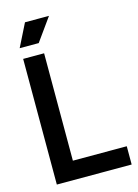

<svg xmlns="http://www.w3.org/2000/svg" viewBox="-125 -905 700 974"><g transform="rotate(-15 225.0 -418.5)"><path d="M49 0V-660H159V-96H442V0ZM146 -717H46L106 -837H232Z"/></g></svg>

Font: Bricolage Grotesque 96pt Medium
Style: Regular
Weight: 500
Designer: Mathieu Triay
Foundry: Atelier Triay
Version: Version 1.001; ttfautohint (v1.8.4.7-5d5b);gftools[0.9.33.de